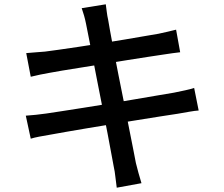

<svg xmlns="http://www.w3.org/2000/svg" viewBox="-20 -820 1040 893"><path d="M380 -710Q376 -730 371 -747.5Q366 -765 360 -782L472 -800Q474 -786 476.5 -765.5Q479 -745 483 -728Q485 -716 491.5 -679Q498 -642 508.5 -587Q519 -532 531.5 -469Q544 -406 557 -341.5Q570 -277 581 -220Q592 -163 600.5 -121.5Q609 -80 612 -62Q617 -41 624 -16Q631 9 638 32L523 53Q519 26 516.5 1.5Q514 -23 509 -45Q506 -61 498.5 -101.5Q491 -142 480.5 -198Q470 -254 457 -317.5Q444 -381 432 -444.5Q420 -508 409 -563Q398 -618 390.5 -657Q383 -696 380 -710ZM102 -573Q122 -575 144 -576.5Q166 -578 189 -580Q211 -583 252 -588.5Q293 -594 344.5 -602Q396 -610 451.5 -618.5Q507 -627 559 -636Q611 -645 652.5 -652Q694 -659 717 -663Q740 -668 762 -673Q784 -678 799 -682L818 -577Q805 -576 782 -572.5Q759 -569 738 -566Q712 -562 668.5 -555.5Q625 -549 572.5 -540.5Q520 -532 464.5 -523Q409 -514 358.5 -506Q308 -498 268.5 -491.5Q229 -485 209 -481Q187 -477 167 -473Q147 -469 123 -463ZM100 -282Q119 -283 146.5 -286Q174 -289 195 -292Q222 -296 267.5 -303Q313 -310 370 -319Q427 -328 488 -338Q549 -348 606.5 -358Q664 -368 712 -376Q760 -384 789 -389Q818 -395 841.5 -400Q865 -405 883 -411L904 -306Q887 -305 861.5 -300.5Q836 -296 807 -291Q774 -286 725.5 -278.5Q677 -271 619 -261.5Q561 -252 501 -242.5Q441 -233 385.5 -223.5Q330 -214 286 -206.5Q242 -199 216 -194Q186 -189 162.5 -184.5Q139 -180 123 -175Z"/></svg>

Font: Noto Sans KR Medium
Style: Regular
Weight: 500
Designer: Ryoko NISHIZUKA  (kana, bopomofo & ideographs); Paul D. Hunt (Latin, Greek & Cyrillic); Sandoll Communications , Soo-you
Foundry: Adobe
Version: Version 2.004-H2;hotconv 1.0.118;makeotfexe 2.5.65603